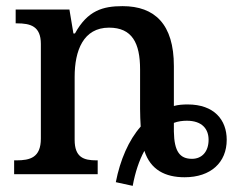

<svg xmlns="http://www.w3.org/2000/svg" viewBox="-20 -567 777 625"><path d="M412 38C420 -6 433 -45 450 -76C470 -14 518 10 581 10C666 10 718 -38 718 -112C718 -177 677 -227 591 -227C576 -227 560 -226 546 -222V-352C546 -488 484 -547 379 -547C315 -547 265 -533 224 -458H219L206 -536H31V-491H35C79 -491 113 -482 113 -424V-116C113 -54 78 -45 33 -45H26V0H298V-45H294C252 -45 223 -55 223 -112V-317C223 -402 251 -477 335 -477C410 -477 436 -427 436 -341V-213C436 -192 437 -173 438 -155C399 -111 371 -46 357 26ZM605 -50C566 -50 547 -73 546 -139V-167C559 -172 574 -174 588 -174C639 -174 659 -146 659 -112C659 -73 637 -50 605 -50Z"/></svg>

Font: Noto Serif Thai Medium
Style: Regular
Weight: 500
Designer: Monotype Design Team
Foundry: Monotype Imaging Inc.
Version: Version 1.901;PS 001.901;hotconv 1.0.88;makeotf.lib2.5.64775